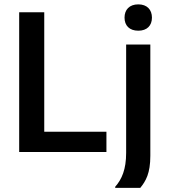

<svg xmlns="http://www.w3.org/2000/svg" viewBox="-20 -707 786 893"><path d="M623.3 -564.2C664.2 -564.2 686.7 -588.3 686.7 -625C686.7 -661.7 664.2 -686.7 623.3 -686.7C581.7 -686.7 559.2 -661.7 559.2 -625C559.2 -588.3 581.7 -564.2 623.3 -564.2ZM475 0V-94.2H185.8V-650H69.2V0ZM632.5 166.7C658.3 135 679.2 99.2 679.2 17.5V-500H566.7V4.2C566.7 80.8 546.7 126.7 515.8 161.7V166.7Z"/></svg>

Font: Familjen Grotesk Medium
Style: Regular
Weight: 500
Designer: Anders Wikstroem, Jonas Baeckman, Matilda Gysing, Kristian Moeller
Foundry: Familjen STHLM AB
Version: Version 2.000